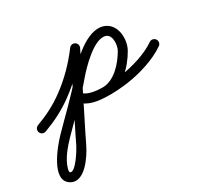

<svg xmlns="http://www.w3.org/2000/svg" viewBox="-153 -464 1020 962"><g transform="rotate(-30 357.5 17.0)"><path d="M24.7 30.4C24.7 30.4 24.7 30.4 24.7 30.4C88.9 6.6 143.6 -20.7 199.7 -61.4C269.1 -111.7 329.8 -173.5 381 -242C389.3 -253.1 387 -268.8 376 -277C364.9 -285.3 349.2 -283 341 -272C341 -272 341 -272 341 -272C292.7 -207.4 235.6 -149.3 170.3 -101.9C117.9 -63.9 67.2 -38.6 7.3 -16.4C-5.6 -11.6 -12.2 2.7 -7.4 15.7C-2.6 28.6 11.7 35.2 24.7 30.4ZM338.8 -268.4C338.8 -268.4 338.8 -268.4 338.8 -268.4C306.4 -205.5 275.5 -141.6 244.5 -77.9C204.2 4.8 161.3 86.2 121.5 169.2C112.9 187.1 54.1 283.5 28.7 268.5C23.2 265.2 26.8 251.7 28 247.3C40.7 199.5 82.2 151.2 115.9 116.4C187.1 43.1 261.3 -25.3 327.2 -103.9C359.3 -142.2 465.3 -254.8 525.7 -233.4C525.7 -233.4 525.6 -233.4 525.6 -233.4C525.6 -233.5 525.6 -233.5 525.6 -233.5C559.7 -221.3 553.1 -162.6 539.3 -138.4C539.3 -138.4 539.3 -138.4 539.3 -138.4C539.3 -138.4 539.3 -138.5 539.3 -138.5C507.9 -83.9 450.3 -18 382 -18C382 -18 382.2 -18 382.3 -18C382.5 -18 382.6 -18 382.6 -18C347.6 -18.9 300 -20.6 274.5 -48.8C265.3 -59 249.5 -59.8 239.2 -50.5C229 -41.3 228.2 -25.5 237.5 -15.2C273.6 24.8 330.5 30.7 381.4 32C381.4 32 381.5 32 381.7 32C381.8 32 382 32 382 32C469.8 32 541.7 -42.3 582.7 -113.5C582.7 -113.5 582.7 -113.6 582.7 -113.6C582.7 -113.6 582.7 -113.6 582.7 -113.6C612.7 -166 608.1 -257.1 542.4 -280.5C542.4 -280.5 542.4 -280.5 542.4 -280.6C542.4 -280.6 542.3 -280.6 542.3 -280.6C453.6 -312 338.5 -195.3 288.8 -136.1C223.7 -58.4 150.3 9.2 80.1 81.6C41.5 121.3 -78.9 263 3.3 311.5C71.2 351.6 142.6 240.8 166.5 190.8C206.3 108 249.2 26.6 289.5 -56.1C320.3 -119.4 351 -182.9 383.2 -245.6C389.5 -257.8 384.7 -272.9 372.4 -279.2C360.2 -285.5 345.1 -280.7 338.8 -268.4ZM239.3 -50.6C229 -41.4 228.2 -25.6 237.4 -15.3C291.9 45.5 427.5 34.5 501.3 24.8C501.3 24.8 501.3 24.8 501.4 24.8C501.5 24.8 501.5 24.7 501.5 24.7C575.5 14.2 667.8 -13.4 729.3 -56.5C740.6 -64.4 743.4 -80 735.5 -91.3C727.6 -102.6 712 -105.4 700.7 -97.5C645.6 -58.9 560.6 -34.2 494.5 -24.7C494.5 -24.7 494.5 -24.8 494.6 -24.8C494.7 -24.8 494.7 -24.8 494.7 -24.8C441.7 -17.8 313.8 -5 274.6 -48.7C265.4 -59 249.6 -59.8 239.3 -50.6Z"/></g></svg>

Font: FRB American Cursive Guidelines Semibold
Style: Italic
Weight: 600
Italic angle: -25°
Version: Version 2.0;Modular Font Editor K font №1